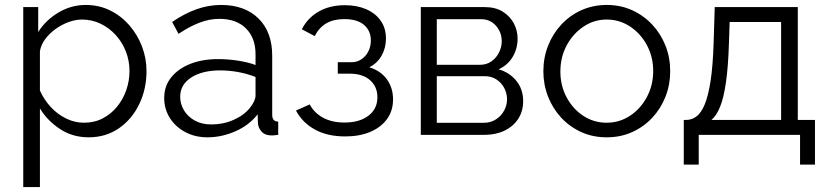

<svg xmlns="http://www.w3.org/2000/svg" viewBox="-20 -550 3372 783"><path d="M341.4 10Q275.9 10 224.6 -23.9Q173.3 -57.8 142.8 -107.7V213H74.8V-521.1H135.8V-419.6Q167.3 -468.8 219 -499.3Q270.6 -529.8 329.6 -529.8Q383.9 -529.8 429 -507.5Q474.2 -485.2 507.3 -447.1Q540.5 -408.9 559 -360.6Q577.5 -312.2 577.5 -260.1Q577.5 -187 547.8 -125.3Q518.2 -63.6 464.9 -26.8Q411.6 10 341.4 10ZM322.4 -49.5Q364.9 -49.5 399 -67.3Q433.2 -85.2 457.6 -115.2Q482 -145.2 495 -182.8Q508.1 -220.5 508.1 -260.1Q508.1 -302.1 493.4 -339.9Q478.7 -377.7 452 -407Q425.3 -436.4 390.1 -453.3Q355 -470.3 314.1 -470.3Q288.3 -470.3 260.1 -460.1Q232 -450 206.6 -431.7Q181.3 -413.4 164.1 -390.2Q146.9 -367 142.8 -340.9V-180.8Q159 -144.4 186 -114.6Q213.1 -84.9 248.6 -67.2Q284.1 -49.5 322.4 -49.5Z M649.6 -150.4Q649.6 -198.6 677.9 -234.1Q706.1 -269.6 755.5 -289.3Q804.9 -309 870 -309Q907.6 -309 948.9 -302.9Q990.1 -296.8 1022.1 -284.9V-329.1Q1022.1 -395.3 983 -434.2Q943.9 -473.1 874.7 -473.1Q833.5 -473.1 792.8 -457.3Q752.1 -441.5 708.1 -412L682 -460.4Q732.7 -495.1 781.9 -512.5Q831.2 -529.8 881.8 -529.8Q977.9 -529.8 1034 -474.8Q1090.1 -419.7 1090.1 -322.8V-82.3Q1090.1 -68.1 1096 -61.3Q1101.9 -54.6 1114.6 -53.9V0Q1103.6 1.4 1096.1 2Q1088.5 2.5 1083.6 2.2Q1058.8 1.1 1046.1 -14Q1033.4 -29.1 1032 -46.4L1030.6 -83.8Q996 -39.2 940.1 -14.6Q884.2 10 826.1 10Q775.6 10 735.5 -11.4Q695.4 -32.7 672.5 -69.2Q649.6 -105.7 649.6 -150.4ZM999.4 -110.5Q1010.2 -123.6 1016.2 -136.9Q1022.1 -150.2 1022.1 -159.9V-236.1Q988.5 -249.3 951.7 -256.1Q914.9 -262.9 877.8 -262.9Q804.9 -262.9 759.8 -233.9Q714.8 -204.9 714.8 -155.4Q714.8 -126.2 730.1 -100.4Q745.3 -74.5 774.1 -58.5Q802.8 -42.5 842.3 -42.5Q891 -42.5 933.4 -61.5Q975.9 -80.5 999.4 -110.5Z M1387.8 6.4Q1315.6 6.4 1264.6 -21.5Q1213.5 -49.4 1187 -99.2L1243.1 -124.2Q1261.7 -89.2 1297.8 -69.8Q1334 -50.3 1384.9 -50.3Q1446.4 -50.3 1482.7 -78.2Q1519.1 -106.2 1519.1 -153.2Q1519.1 -195.6 1490.3 -222Q1461.4 -248.5 1410.2 -249.5H1357.5V-296.3H1414.1Q1435.9 -296.3 1453.8 -308.1Q1471.6 -319.9 1482 -340.1Q1492.4 -360.4 1492.4 -384.7Q1492.4 -424.1 1464.9 -448.1Q1437.4 -472.1 1383.5 -472.1Q1340.2 -472.1 1310.5 -454.7Q1280.8 -437.2 1263.5 -402.8L1210.9 -430.6Q1234.4 -477 1279.7 -502.9Q1325 -528.8 1386.3 -528.8Q1435.6 -528.8 1473.3 -512.5Q1511 -496.1 1532.5 -465.7Q1554 -435.3 1554 -392.5Q1554 -354.6 1536.2 -323.1Q1518.4 -291.6 1485.9 -275.6Q1532.3 -261.6 1557.6 -226.8Q1582.9 -192 1582.9 -144.7Q1582.9 -97.6 1557.8 -63.7Q1532.6 -29.9 1489 -11.7Q1445.3 6.4 1387.8 6.4Z M1696.1 0V-521.1H1956.4Q2000.5 -521.1 2030.3 -502.5Q2060.1 -483.8 2075.5 -454.7Q2090.8 -425.5 2090.8 -392.8Q2090.8 -351.4 2070.7 -317.8Q2050.5 -284.1 2013.4 -267.4Q2058.4 -254.4 2086 -220Q2113.5 -185.6 2113.5 -137.8Q2113.5 -96.2 2093.3 -65.2Q2073 -34.2 2037.3 -17.1Q2001.7 0 1955.5 0ZM1761.3 -49.3H1954.1Q1980.5 -49.3 2001.9 -62.8Q2023.3 -76.3 2035.5 -98.3Q2047.7 -120.4 2047.7 -144.5Q2047.7 -170.2 2036 -191.8Q2024.3 -213.4 2004 -226.3Q1983.8 -239.3 1957.7 -239.3H1761.3ZM1761.3 -285.8H1938.1Q1964.5 -285.8 1984.2 -299.8Q2004 -313.8 2015 -335.8Q2026.1 -357.9 2026.1 -381.9Q2026.1 -418.2 2002.5 -445Q1978.9 -471.8 1941.7 -471.8H1761.3Z M2454.2 10Q2397.6 10 2350.5 -11.4Q2303.4 -32.7 2268.6 -70.2Q2233.9 -107.7 2214.9 -156.4Q2195.9 -205.2 2195.9 -259.4Q2195.9 -314.7 2215.1 -363.4Q2234.2 -412.1 2268.9 -449.6Q2303.6 -487.1 2351.1 -508.5Q2398.6 -529.8 2454.6 -529.8Q2510.6 -529.8 2557.7 -508.5Q2604.8 -487.1 2639.9 -449.6Q2674.9 -412.1 2694.1 -363.4Q2713.2 -314.7 2713.2 -259.4Q2713.2 -205.2 2694.2 -156.4Q2675.2 -107.7 2640.4 -70.2Q2605.5 -32.7 2558.2 -11.4Q2510.9 10 2454.2 10ZM2265.3 -258.2Q2265.3 -200.3 2290.9 -152.8Q2316.5 -105.2 2359.1 -77.4Q2401.8 -49.5 2453.9 -49.5Q2506.1 -49.5 2549.2 -77.9Q2592.4 -106.2 2618.1 -154.4Q2643.8 -202.6 2643.8 -260.4Q2643.8 -318.2 2618.1 -365.9Q2592.4 -413.6 2549.3 -442Q2506.2 -470.3 2454.2 -470.3Q2402.4 -470.3 2359.5 -441.4Q2316.5 -412.5 2290.9 -364.7Q2265.3 -316.9 2265.3 -258.2Z M2768.5 121.2V-60.9H2778.4Q2800.9 -60.9 2820.1 -75Q2839.4 -89.1 2854 -124.2Q2868.5 -159.3 2877.9 -220.4Q2887.3 -281.5 2890.3 -376L2894.8 -521.1H3233.5V-60.9H3303.6V121.2H3242.7V0H2829.5V121.2ZM2881.3 -60.9H3165.5V-460.2H2955.6L2952.6 -370.4Q2949.6 -276.8 2940.5 -214.2Q2931.5 -151.5 2916.8 -115Q2902.1 -78.5 2881.3 -60.9Z"/></svg>

Font: Raleway Thin
Style: Regular
Weight: 100
Designer: Matt McInerney, Pablo Impallari, Rodrigo Fuenzalida
Foundry: Matt McInerney, Pablo Impallari, Rodrigo Fuenzalida
Version: Version 4.026